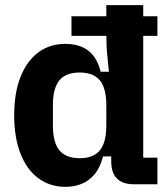

<svg xmlns="http://www.w3.org/2000/svg" viewBox="-20 -714 646 744"><path d="M233 10Q174 10 129 -23Q84 -56 59.5 -118.5Q35 -181 35 -267Q35 -354 59.5 -416Q84 -478 128.5 -511Q173 -544 233 -544Q289 -544 323 -517Q357 -490 370 -436H402Q399 -468 396.5 -491Q394 -514 393 -535.5Q392 -557 392 -582V-694H535V-103H590V0H499Q411 0 411 -89V-108H379Q365 -50 327.5 -20Q290 10 233 10ZM289 -101Q342 -101 367 -131.5Q392 -162 392 -228V-306Q392 -372 367 -402.5Q342 -433 288.8 -433Q235 -433 210 -402.5Q185 -372 185 -306V-228Q185 -162 210.2 -131.5Q235.4 -101 289 -101ZM257 -575V-651H590V-575Z"/></svg>

Font: Mozilla Headline ExtraLight
Style: Regular
Weight: 200
Designer: Studio DRAMA
Foundry: Studio DRAMA
Version: Version 1.000